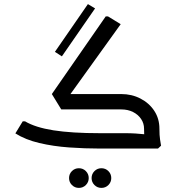

<svg xmlns="http://www.w3.org/2000/svg" viewBox="-20 -725 861 937"><path d="M293 -223 233 -266 496 -645H507L569 -607ZM468 0Q393 0 316.5 -5.5Q240 -11 172 -27Q104 -43 55 -74L91 -133H102Q152 -103 241 -89Q330 -75 468 -75H546V0ZM546 0V-75H592Q617 -75 641.5 -73.5Q666 -72 682 -70Q698 -68 698 -68V0ZM683 -97Q683 -123 668.5 -144.5Q654 -166 629 -178.5Q604 -191 572 -191H471V-202L479 -266H572Q623 -266 665.5 -244Q708 -222 733 -184Q758 -146 758 -97ZM692 0Q690 -13 686.5 -36Q683 -59 683 -97H758Q758 -64 761 -45Q764 -26 766 -14L751 0ZM279 -191 233 -266H532V-191ZM282 -450 248 -472 409 -705 444 -684ZM365 192Q345 192 331 178Q317 164 317 144Q317 124 331 110Q345 96 365 96Q385 96 399 110Q413 124 413 144Q413 164 399 178Q385 192 365 192ZM475 192Q455 192 441 178Q427 164 427 144Q427 124 441 110Q455 96 475 96Q495 96 509 110Q523 124 523 144Q523 164 509 178Q495 192 475 192Z"/></svg>

Font: Fustat
Style: Regular
Weight: 400
Designer: Mohamed Gaber, Khaled Hosny, Laura Garcia Mut
Foundry: Kief Type Foundry, Alif Type Foundry, Hard Type Foundry
Version: Version 1.007